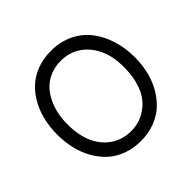

<svg xmlns="http://www.w3.org/2000/svg" viewBox="-181 -925 1124 1124"><g transform="rotate(-45 381.0 -363.5)"><path d="M702.1 -363.8Q702.1 -305.2 689.7 -250.7Q677.2 -196.3 650.9 -148.9Q624.5 -101.6 587.2 -66.2Q549.8 -30.8 496.6 -10.5Q443.4 9.8 380.9 9.8Q318.8 9.8 266.4 -9.8Q213.9 -29.3 176.3 -64Q138.7 -98.6 112.3 -145.8Q85.9 -192.9 73 -248Q60.1 -303.2 60.1 -363.8Q60.1 -422.9 72.5 -477.3Q85 -531.7 110.8 -579.1Q136.7 -626.5 174.1 -661.6Q211.4 -696.8 264.4 -716.8Q317.4 -736.8 380.9 -736.8Q457.5 -736.8 519.5 -706.8Q581.5 -676.8 620.8 -625.2Q660.2 -573.7 681.2 -506.8Q702.1 -439.9 702.1 -363.8ZM616.2 -363.8Q617.7 -456.1 585 -522.9Q554.7 -585.4 501.7 -620.1Q448.7 -654.8 380.9 -654.8Q333.5 -654.8 293.9 -638.7Q254.4 -622.6 227.3 -595.2Q200.2 -567.9 181.4 -530.5Q162.6 -493.2 153.8 -451.2Q145 -409.2 145 -363.8Q145 -271.5 175.8 -204.1Q206.1 -141.6 259.5 -106.7Q313 -71.8 380.9 -71.8Q447.8 -71.8 500 -106Q532.2 -125.5 555.4 -154.8Q578.6 -184.1 591.6 -218.8Q604.5 -253.4 610.4 -289.1Q616.2 -324.7 616.2 -363.8Z"/></g></svg>

Font: Telcell.Market
Style: Regular
Weight: 400
Designer: Rasmus Andersson, Sedrak Mkrtchyan
Version: Version 3.019;git-0a5106e0b